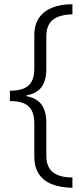

<svg xmlns="http://www.w3.org/2000/svg" viewBox="-20 -734 399 912"><path d="M324 158Q267 157 226.5 141Q186 125 164.5 92Q143 59 143 11V-148Q143 -186 130.5 -209.5Q118 -233 92.5 -243.5Q67 -254 27 -254V-303Q67 -303 92.5 -313.5Q118 -324 130.5 -347Q143 -370 143 -408V-568Q143 -616 165 -648.5Q187 -681 227.5 -697.5Q268 -714 324 -714V-666Q283 -665 255.5 -654Q228 -643 214 -620.5Q200 -598 200 -561V-404Q200 -353 178 -321.5Q156 -290 106 -281V-277Q156 -268 178 -236Q200 -204 200 -153V6Q200 42 214 64.5Q228 87 255.5 98Q283 109 324 109Z"/></svg>

Font: Noto Sans Symbols Light
Style: Regular
Weight: 300
Version: Version 2.002